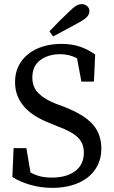

<svg xmlns="http://www.w3.org/2000/svg" viewBox="-20 -897 552 932"><path d="M232 -35Q303 -35 345 -66.5Q387 -98 387 -156Q387 -180 379.5 -198Q372 -216 357 -230.5Q342 -245 319 -257.5Q296 -270 264 -282L225 -298Q186 -313 154.5 -332Q123 -351 100.5 -375.5Q78 -400 65.5 -430.5Q53 -461 53 -499Q53 -542 70 -576.5Q87 -611 117.5 -635Q148 -659 189 -671.5Q230 -684 278 -684Q329 -684 369.5 -670Q410 -656 442 -632L436 -501H375L354 -614Q317 -634 272 -634Q215 -634 176 -605.5Q137 -577 137 -521Q137 -474 166.5 -444.5Q196 -415 250 -394L290 -379Q388 -341 430 -293.5Q472 -246 472 -175Q472 -131 454.5 -95.5Q437 -60 405.5 -35.5Q374 -11 330.5 2Q287 15 235 15Q178 15 126.5 0Q75 -15 40 -38L46 -178H108L128 -60Q151 -47 175.5 -41Q200 -35 232 -35ZM220 -745Q266 -794 314 -839Q335 -860 349 -868.5Q363 -877 376 -877Q392 -877 403 -867.5Q414 -858 414 -843Q414 -829 403.5 -816.5Q393 -804 364 -788Q332 -771 301 -754Q270 -737 238 -720Z"/></svg>

Font: Source Serif Pro
Style: Regular
Weight: 400
Designer: Frank Grießhammer
Foundry: Adobe Systems Incorporated
Version: Version 2.000;PS 1.000;hotconv 16.6.51;makeotf.lib2.5.65220